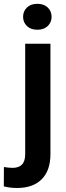

<svg xmlns="http://www.w3.org/2000/svg" viewBox="-65 -753 341 987"><path d="M53.7 -666.5Q53.7 -695.3 73.5 -714.4Q93.3 -733.4 127 -733.4Q160.6 -733.4 180.4 -714.4Q200.2 -695.3 200.2 -666.5Q200.2 -638.2 180.4 -619.1Q160.6 -600.1 127 -600.1Q93.3 -600.1 73.5 -619.1Q53.7 -638.2 53.7 -666.5ZM64.5 -528.3H194.3V39.1Q194.3 123.5 149.4 168.5Q104.5 213.4 22.5 213.4Q5.9 213.4 -11.5 211.4Q-28.8 209.5 -45.4 205.1L-44.9 105.5Q-33.7 107.4 -22.5 108.6Q-11.2 109.9 -0.5 109.9Q31.2 109.9 47.9 93Q64.5 76.2 64.5 39.1Z"/></svg>

Font: Vazirmatn RD UI SemiBold
Style: Regular
Weight: 600
Designer: Saber Rastikerdar
Foundry: Saber Rastikerdar
Version: Version 33.003